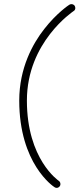

<svg xmlns="http://www.w3.org/2000/svg" viewBox="-20 -795 384 928"><path d="M341 -767C337 -772 332 -775 325 -775C322 -775 318 -774 315 -772C313 -771 254 -732 194 -655C139 -585 73 -467 73 -309C73 -4 237 106 244 110C247 112 250 113 254 113C264 113 272 105 272 95C272 89 270 83 264 79C263 78 110 -24 110 -309C110 -592 333 -739 335 -741C341 -744 344 -750 344 -756C344 -760 343 -763 341 -767Z"/></svg>

Font: Sacramento
Style: Regular
Weight: 400
Designer: Astigmatic (AOETI)
Foundry: Astigmatic (AOETI)
Version: Version 1.000